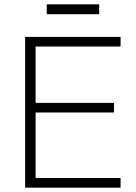

<svg xmlns="http://www.w3.org/2000/svg" viewBox="-20 -859 622 879"><path d="M95 0V-690H532V-646H143V-388H502V-344H143V-44H532V0ZM194 -794V-839H434V-794Z"/></svg>

Font: Oxanium ExtraLight ExtraLight
Style: Regular
Weight: 250
Version: Version 2.000